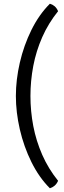

<svg xmlns="http://www.w3.org/2000/svg" viewBox="-20 -790 344 1028"><path d="M143 -276Q143 -195 158.2 -115.2Q173.5 -35.5 206.2 39Q239 113.5 291 178Q283.5 195 272 204.5Q260.5 214 247 218Q189 160 148.2 77.5Q107.5 -5 86.2 -97Q65 -189 65 -276Q65 -363 86.2 -455Q107.5 -547 148.2 -629.5Q189 -712 247 -770Q260.5 -766.5 272 -757Q283.5 -747.5 291 -730Q239 -665.5 206.2 -591.2Q173.5 -517 158.2 -437Q143 -357 143 -276Z"/></svg>

Font: Signika Negative Light Light
Style: Regular
Weight: 300
Version: Version 2.001